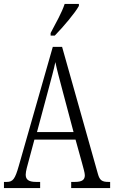

<svg xmlns="http://www.w3.org/2000/svg" viewBox="-20 -951 577 971"><path d="M236 -784V-771H257C301 -816 360 -886 379 -921V-931H307C292 -886 265 -839 236 -784ZM0 0H183V-31H162C122 -31 110 -45 110 -68C110 -84 119 -116 125 -137L154 -245H362L395 -126C401 -103 409 -77 409 -65C409 -43 397 -31 359 -31H340V0H537V-31H529C496 -31 484 -39 475 -72L294 -714H247L75 -112C56 -45 45 -31 14 -31H0ZM167 -283 225 -499C239 -552 253 -602 260 -637C267 -602 280 -554 298 -486L352 -283Z"/></svg>

Font: Noto Serif Georgian ExtraCondensed Light
Style: Regular
Weight: 300
Width: 2
Designer: Monotype Design Team, Akaki Razmadze
Foundry: Google LLC
Version: Version 2.003